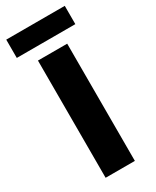

<svg xmlns="http://www.w3.org/2000/svg" viewBox="-227 -961 829 1021"><g transform="rotate(-30 187.0 -450.0)"><path d="M97.7 0V-719.7H277.3V0ZM7.3 -788.1V-900.4H366.7V-788.1Z"/></g></svg>

Font: Reddit Sans Black
Style: Regular
Weight: 900
Version: Version 1.014